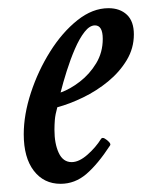

<svg xmlns="http://www.w3.org/2000/svg" viewBox="-20 -436 347 469"><path d="M128 13Q87 13 62.5 -19Q38 -51 38 -108Q38 -156 55.5 -209.5Q73 -263 102.5 -310Q132 -357 169 -386.5Q206 -416 245 -416Q273 -416 290 -400Q307 -384 307 -352Q307 -318 289.5 -289Q272 -260 244 -237Q216 -214 183 -198Q150 -182 120 -174Q115 -156 114 -143.5Q113 -131 113 -119Q113 -85 123.5 -62.5Q134 -40 155 -40Q173 -40 193.5 -58Q214 -76 227 -97Q230 -101 236 -97.5Q242 -94 246.5 -89Q251 -84 249 -81Q219 -35 191 -11Q163 13 128 13ZM128 -210Q151 -218 175 -236.5Q199 -255 215 -281.5Q231 -308 231 -341Q231 -374 212 -374Q199 -374 186.5 -358Q174 -342 163 -316.5Q152 -291 143 -262.5Q134 -234 128 -210Z"/></svg>

Font: Junicode Two Beta Condensed Medium
Style: Italic
Weight: 500
Width: 3
Italic angle: -9°
Version: Version 1.053; ttfautohint (v1.8.4)